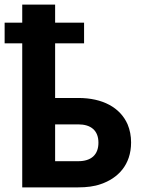

<svg xmlns="http://www.w3.org/2000/svg" viewBox="-33 -809 610 829"><path d="M330 -622V-711H205V-789H63V-711H-13V-622H63V0H305C341 0 374 -4 402 -14C476 -39 533 -97 533 -194C533 -222 528 -248 518 -272C486 -345 410 -386 305 -386H205V-622ZM392 -193C392 -140 360 -113 305 -113H205V-272H305C359 -272 392 -246 392 -193Z"/></svg>

Font: Asimov
Style: Regular
Weight: 500
Designer: Google
Version: Version 2.000980; 2014